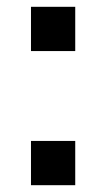

<svg xmlns="http://www.w3.org/2000/svg" viewBox="-20 -544 311 564"><path d="M71 0V-130H201V0ZM71 -394V-524H201V-394Z"/></svg>

Font: Oxanium ExtraLight SemiBold
Style: Regular
Weight: 600
Version: Version 2.000